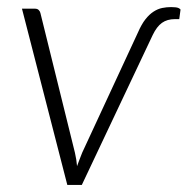

<svg xmlns="http://www.w3.org/2000/svg" viewBox="-20 -522 530 542"><path d="M42 -497.5H78.5Q85.5 -497.5 89.2 -493.8Q93 -490 94 -485.5L191.5 -91Q196 -71.5 197.5 -53Q201 -62.5 204.5 -71.8Q208 -81 212 -91L369.5 -430.5Q379.5 -453.5 390.5 -467.5Q401.5 -481.5 413.5 -489.2Q425.5 -497 438 -499.5Q450.5 -502 463 -502Q478.5 -502 484.2 -499.2Q490 -496.5 489.5 -494L486 -468H473.5Q452 -468 437.2 -457.5Q422.5 -447 411 -423L211 0H170Z"/></svg>

Font: Lato Light
Style: Italic
Weight: 300
Italic angle: -7°
Designer: Lukasz Dziedzic
Foundry: tyPoland Lukasz Dziedzic
Version: Version 2.007; 2014-02-27